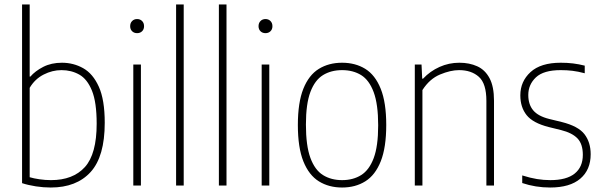

<svg xmlns="http://www.w3.org/2000/svg" viewBox="-20 -828 2692 857"><path d="M206.5 9Q174 9 140 3.8Q106 -1.5 78.5 -10.5V-808H112.5V-486H115.5Q137 -511 173 -529.5Q209 -548 256.5 -548Q308 -548 351.5 -523.5Q395 -499 421.2 -440.8Q447.5 -382.5 447.5 -280Q447.5 -129.5 384.5 -60.2Q321.5 9 206.5 9ZM207.5 -24Q306 -24 358.8 -82.2Q411.5 -140.5 411.5 -276Q411.5 -371.5 390.5 -423.2Q369.5 -475 334 -495Q298.5 -515 254.5 -515Q213.5 -515 174.8 -495.2Q136 -475.5 112.5 -436V-37Q130.5 -31.5 156.2 -27.8Q182 -24 207.5 -24Z M575 0V-540H609V0ZM592 -680Q578.5 -680 569.8 -688.5Q561 -697 561 -711Q561 -725.5 569.8 -734.2Q578.5 -743 592 -743Q605.5 -743 614.2 -734.2Q623 -725.5 623 -711Q623 -697 614.2 -688.5Q605.5 -680 592 -680Z M766 0V-808H800V0Z M957 0V-808H991V0Z M1148 0V-540H1182V0ZM1165 -680Q1151.5 -680 1142.8 -688.5Q1134 -697 1134 -711Q1134 -725.5 1142.8 -734.2Q1151.5 -743 1165 -743Q1178.5 -743 1187.2 -734.2Q1196 -725.5 1196 -711Q1196 -697 1187.2 -688.5Q1178.5 -680 1165 -680Z M1507 9Q1448 9 1403.5 -18.5Q1359 -46 1334.2 -107.5Q1309.5 -169 1309.5 -270Q1309.5 -370.5 1334 -431.8Q1358.5 -493 1403 -520.5Q1447.5 -548 1507 -548Q1566 -548 1610.2 -520.8Q1654.5 -493.5 1679.2 -432.2Q1704 -371 1704 -270Q1704 -169.5 1679.5 -108Q1655 -46.5 1610.8 -18.8Q1566.5 9 1507 9ZM1507 -24Q1556 -24 1592 -46.5Q1628 -69 1648 -122.2Q1668 -175.5 1668 -268.5Q1668 -362.5 1648 -416.5Q1628 -470.5 1592 -492.8Q1556 -515 1507 -515Q1458 -515 1421.8 -492.8Q1385.5 -470.5 1365.5 -417.5Q1345.5 -364.5 1345.5 -272Q1345.5 -177.5 1365.5 -123.2Q1385.5 -69 1421.8 -46.5Q1458 -24 1507 -24Z M1831.5 0V-540H1861.5L1864.5 -477H1868.5Q1900 -510.5 1941.8 -529.2Q1983.5 -548 2030.5 -548Q2075 -548 2110 -532.2Q2145 -516.5 2165 -479.2Q2185 -442 2185 -378.5V0H2151V-378Q2151 -455 2117.5 -485Q2084 -515 2029 -515Q1991 -515 1944.2 -495.5Q1897.5 -476 1865.5 -426V0Z M2435.5 9Q2370.5 9 2311 -11V-45Q2347.5 -33.5 2377 -28.8Q2406.5 -24 2436.5 -24Q2508.5 -24 2545 -53.2Q2581.5 -82.5 2581.5 -137Q2581.5 -185 2557.8 -210Q2534 -235 2484 -247.5L2429 -261Q2358.5 -279 2330.5 -314.2Q2302.5 -349.5 2302.5 -402.5Q2302.5 -464.5 2348 -506.2Q2393.5 -548 2483 -548Q2512.5 -548 2538.5 -544.8Q2564.5 -541.5 2590 -535V-501Q2560 -509 2535.2 -512Q2510.5 -515 2483 -515Q2406.5 -515 2372.2 -482.8Q2338 -450.5 2338 -404Q2338 -362 2359.8 -335.8Q2381.5 -309.5 2431.5 -297L2487 -283.5Q2561 -265 2588.8 -229Q2616.5 -193 2616.5 -139.5Q2616.5 -70 2570.2 -30.5Q2524 9 2435.5 9Z"/></svg>

Font: Encode Sans SmCnd Th
Style: Regular
Weight: 100
Width: 4
Designer: Multiple Designers
Foundry: Impallari Type
Version: Version 3.002; ttfautohint (v1.8.3) -l 8 -r 50 -G 200 -x 14 